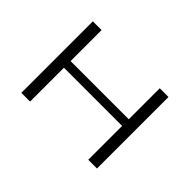

<svg xmlns="http://www.w3.org/2000/svg" viewBox="-115 -1015 1329 1329"><g transform="rotate(45 550.0 -350.0)"><path d="M168.5 0V-700H254V-396.5H823.5V-700H909V0H823.5V-331.5H254V0Z"/></g></svg>

Font: Trispace Expanded Light
Style: Regular
Weight: 300
Width: 7
Designer: Tyler Finck
Foundry: Etcetera Type Company
Version: Version 1.210; ttfautohint (v1.8.3)